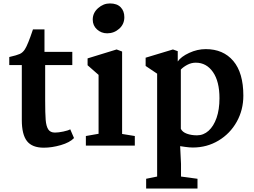

<svg xmlns="http://www.w3.org/2000/svg" viewBox="-20 -848 1478 1118"><path d="M239 -546H401V-469H243V-263Q243 -187 246 -150Q249 -113 261 -94.5Q273 -76 300 -76Q320 -76 348.5 -82Q377 -88 389 -95L411 -44Q386 -18 334 -3Q282 12 235 12Q167 12 137 -26.5Q107 -65 107 -149V-469H34V-516Q78 -526 95.5 -534Q113 -542 125 -561Q142 -587 172 -677H239Z M704 -748Q704 -707 674 -680.5Q644 -654 604 -654Q570 -654 545 -676.5Q520 -699 520 -734Q520 -773 551 -800.5Q582 -828 620 -828Q661 -828 682.5 -806Q704 -784 704 -748ZM691 -548V-68L765 -56V0H480V-56L554 -69V-412L490 -468V-508L659 -560Z M1397 -291Q1397 -208 1358.5 -139Q1320 -70 1252.5 -29.5Q1185 11 1103 11Q1084 11 1059 7.5Q1034 4 1029 3L1034 106V180L1130 193V250H831V193L895 180V-419L828 -464V-512L987 -560L1015 -550V-490Q1034 -518 1081.5 -540Q1129 -562 1178 -562Q1280 -562 1338.5 -493Q1397 -424 1397 -291ZM1033 -443V-98Q1042 -79 1068 -69.5Q1094 -60 1127 -60Q1165 -60 1194.5 -86.5Q1224 -113 1241 -161.5Q1258 -210 1258 -276Q1258 -374 1220 -428.5Q1182 -483 1120 -483Q1094 -483 1070.5 -470.5Q1047 -458 1033 -443Z"/></svg>

Font: Martel ExtraBold
Style: Regular
Weight: 800
Designer: Dan Reynolds
Foundry: Dan Reynolds
Version: Version 1.001; ttfautohint (v1.1) -l 5 -r 5 -G 72 -x 0 -D la